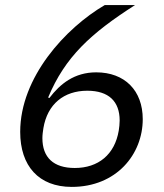

<svg xmlns="http://www.w3.org/2000/svg" viewBox="-20 -718 640 750"><path d="M260.3 12.1C434.7 12.1 537.6 -115.1 537.6 -252.5C537.6 -364.7 467 -435.4 355.8 -435.4C270.6 -435.4 215.2 -390.6 172.9 -335.2L168 -337C234.4 -496.1 334.9 -587.7 507.5 -698.2H389.2C236.2 -608.7 58.9 -416.2 58.9 -202.8C58.9 -70 131 12.1 260.3 12.1ZM145.6 -178.3C145.6 -191.8 147.7 -205.3 149.5 -217.3C165.1 -311.1 229.4 -363.6 321 -363.6C404.5 -363.6 447.4 -322.1 447.4 -247.2C447.4 -233.7 445.7 -220.2 443.9 -208.1C428.3 -114.3 364 -61.8 272 -61.8C188.9 -61.8 145.6 -103 145.6 -178.3Z"/></svg>

Font: Margiela Mono Italic Text It
Style: Regular
Weight: 400
Designer: Mike Abbink, Paul van der Laan, Pieter van Rosmalen
Foundry: Bold Monday
Version: Version 2.003 2021